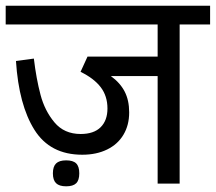

<svg xmlns="http://www.w3.org/2000/svg" viewBox="-27 -636 748 665"><path d="M700.7 -551.3H595.2V0H519V-372.6H356.9Q389.2 -349.1 404.8 -318.8Q420.4 -288.6 420.4 -246.6Q420.4 -202.6 400.6 -169.4Q380.9 -136.2 344 -118.2Q307.1 -100.1 257.8 -100.1Q146.5 -100.1 92.3 -186.3Q38.1 -272.5 28.3 -424.8L90.3 -433.1Q98.6 -363.3 113.3 -307.9Q127.9 -252.4 161.6 -212.2Q195.3 -171.9 252.4 -171.9Q297.9 -171.9 321.5 -195.3Q345.2 -218.8 345.2 -260.3Q345.2 -303.2 321.8 -334Q298.3 -364.7 252 -387.2L275.9 -439.5V-439.9H519V-551.3H-7.3V-616.2H700.7ZM247.6 -35.6Q247.6 -11.7 236.8 -1.2Q226.1 9.3 202.1 9.3Q178.2 9.3 167.2 -1.5Q156.2 -12.2 156.2 -35.6Q156.2 -59.1 167.2 -69.8Q178.2 -80.6 202.1 -80.6Q226.1 -80.6 236.8 -70.1Q247.6 -59.6 247.6 -35.6Z"/></svg>

Font: Varta
Style: Regular
Weight: 400
Designer: Joana Correia, Viktoriya Grabowska, Eben Sorkin
Foundry: Sorkin Type
Version: Version 1.003; ttfautohint (v1.3) -l 8 -r 24 -G 200 -x 12 -H